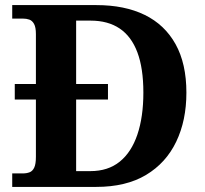

<svg xmlns="http://www.w3.org/2000/svg" viewBox="-20 -734 807 754"><path d="M28 0V-53H70Q84.6 -53 96.3 -57.5Q108 -62 114.5 -76Q121 -90 121 -118V-343H38V-404H121V-600Q121 -626.9 113.8 -639.9Q106.7 -652.9 95.2 -657Q83.7 -661 70 -661H28V-714H358.3Q469.4 -714 548.2 -675.5Q627 -637 669.5 -560.5Q712 -484 712 -370Q712 -261 672 -177.5Q632 -94 553.5 -47Q475 0 357.6 0ZM335 -62Q404 -62 450 -99Q496 -136 519.5 -205.5Q543 -275 543 -370.5Q543 -466 519.5 -528.5Q496 -591 450 -622Q404 -653 336 -653H279V-404H404V-343H279V-62Z"/></svg>

Font: Noto Serif Gujarati
Style: Regular
Weight: 400
Designer: Universal Thirst, Indian Type Foundry and the Monotype Design Team
Foundry: Monotype Imaging Inc.
Version: Version 2.102